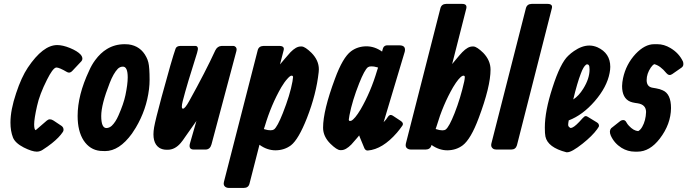

<svg xmlns="http://www.w3.org/2000/svg" viewBox="-20 -761 3497 977"><path d="M336.4 -516.6Q374 -501 390.1 -483.4Q393.1 -480 395.5 -476.1Q403.8 -460.4 394 -449.2L349.1 -401.4Q348.1 -400.4 345.2 -397.5Q333.5 -387.2 320.8 -394.5Q281.7 -417.5 267.1 -417.5Q267.1 -417.5 264.2 -417Q247.6 -412.1 219.2 -355.5Q181.2 -280.3 168.5 -221.7Q153.8 -156.7 153.8 -127.9Q153.8 -101.1 161.6 -98.6L218.3 -147.5Q232.9 -160.2 252.4 -147.5L293.5 -120.1Q298.3 -116.7 301.3 -110.8Q306.2 -98.6 299.3 -88.9Q281.7 -62 243.7 -31.7Q223.6 -15.6 196.8 1.5Q183.6 10.3 167.5 10.7Q143.1 10.7 100.6 -10.7Q57.1 -33.2 45.9 -61.5Q33.2 -94.2 33.2 -137.2Q33.2 -201.2 62 -286.6Q88.9 -368.2 121.6 -417Q198.7 -531.7 271 -531.7Q299.3 -531.7 336.4 -516.6Z M618.2 -276.4Q629.9 -332.5 629.9 -367.2Q629.9 -421.9 605.5 -421.9Q590.8 -421.9 579.6 -411.1Q557.1 -387.7 538.1 -338.4Q495.1 -229 495.1 -170.9Q495.1 -109.4 521.5 -109.4Q536.6 -109.9 548.8 -121.1Q567.9 -139.2 583 -173.8Q608.9 -232.4 618.2 -276.4ZM433.6 -401.4Q446.3 -430.7 464.4 -455.1Q491.2 -491.7 524.4 -511.7Q564.5 -536.1 614.3 -536.1Q624.5 -536.1 633.8 -535.2Q695.8 -527.3 724.6 -470.7Q731 -459 734.9 -443.4Q741.2 -418.5 741.2 -354.5Q741.2 -332 738.3 -307.6Q725.6 -203.1 670.9 -111.3Q661.6 -95.7 651.4 -81.1Q586.9 7.8 514.6 7.8Q500 7.8 489.7 6.8Q437.5 1.5 405.8 -45.9Q375 -93.3 375 -170.9Q375 -277.3 433.6 -401.4Z M979.5 -145.5 922.4 -64.5Q910.6 -46.4 899.4 -33.2Q870.1 1 833.5 1H827.6Q806.2 1 790 -9.3Q751 -35.6 764.2 -113.3Q770.5 -149.4 802.2 -267.1Q856 -465.3 873.5 -513.7Q878.4 -526.9 897.9 -527.3H974.1Q983.4 -527.3 986.3 -518.6Q988.8 -510.7 982.9 -492.2Q931.2 -330.1 909.7 -246.1Q905.3 -228.5 905.3 -218.8Q905.3 -208 911.1 -208Q921.4 -208 942.9 -247.1Q1025.9 -396.5 1075.7 -504.9Q1086.4 -526.4 1107.9 -527.3H1167.5Q1171.4 -527.3 1175.3 -524.9Q1187 -518.1 1183.1 -502L1056.2 -26.4Q1049.3 -1 1026.9 0H966.3Q936.5 0 947.8 -35.2Z M1220.2 195.3H1145Q1133.8 195.3 1126 189.5Q1115.2 181.2 1119.6 164.1L1291.5 -505.9Q1296.9 -526.4 1320.8 -527.3H1401.9Q1429.2 -526.9 1423.3 -504.9L1404.8 -433.1L1428.2 -460.9Q1448.2 -484.9 1458.5 -495.6Q1486.8 -524.4 1509.3 -524.4H1516.1Q1532.7 -523.4 1564.9 -492.2Q1602.5 -454.1 1602.5 -408.2Q1602.5 -402.3 1601.6 -393.6Q1589.4 -281.7 1542 -160.6Q1499 -51.3 1460.4 -21.5Q1427.2 3.4 1382.3 3.9Q1338.9 3.9 1300.3 -24.4L1249.5 173.8Q1244.1 195.3 1220.2 195.3ZM1322.8 -104.5Q1324.7 -104 1326.7 -103Q1344.7 -97.7 1356.9 -98.1Q1368.2 -98.1 1374.5 -102.5Q1391.6 -115.7 1418.9 -184.6Q1456.1 -278.3 1468.3 -346.7Q1471.2 -363.3 1471.2 -368.7Q1471.2 -376 1463.4 -376Q1456.5 -376 1443.4 -361.3Q1427.2 -343.8 1411.6 -317.4Q1359.9 -228 1327.6 -119.1Z M1809.1 -67.4H1809.6L1807.6 -71.8L1798.3 -60.5Q1780.8 -39.6 1768.1 -25.9Q1739.7 2.9 1717.3 2.9H1710.4Q1693.8 2 1661.6 -29.3Q1624 -66.4 1624 -111.3Q1624 -198.2 1684.6 -360.8Q1724.1 -468.3 1766.1 -500Q1799.3 -524.9 1844.2 -525.4Q1886.2 -525.4 1924.3 -498.5L1926.3 -506.8Q1929.2 -518.6 1932.6 -522.5Q1939.9 -530.3 1949.7 -530.3H2012.2Q2046.9 -530.3 2039.6 -498L1932.1 -139.2Q1945.8 -152.8 1953.6 -166Q1963.4 -181.6 1978 -172.9L2021 -144.5Q2035.2 -133.8 2027.8 -122.1Q2014.6 -103 2000 -85.9Q1926.8 -1.5 1852.1 4.9Q1840.8 5.9 1834.5 -5.9ZM1903.8 -417Q1901.9 -417.5 1899.9 -418.5Q1881.8 -423.8 1869.6 -423.3Q1858.4 -423.3 1852.1 -418.9Q1835 -405.8 1807.6 -336.9Q1772.5 -248.5 1758.3 -174.8Q1755.4 -158.2 1754.9 -152.8Q1754.9 -145.5 1760.7 -145.5Q1764.2 -145.5 1767.1 -146.5Q1785.2 -154.8 1814.9 -204.1Q1866.7 -293.5 1898.9 -402.3Z M2353 -718.8Q2353 -718.8 2280.8 -435.1L2302.2 -460.9Q2320.3 -482.9 2332.5 -495.6Q2360.8 -524.4 2383.3 -524.4H2390.1Q2406.7 -523.4 2439 -492.2Q2476.1 -453.6 2476.1 -406.7Q2476.1 -320.8 2416 -160.6Q2376 -53.2 2334.5 -21.5Q2301.3 3.4 2256.3 3.9Q2214.4 3.9 2175.8 -23.4L2175.3 -21.5Q2169.4 -0.5 2146 0H2070.8Q2060.1 0 2053.2 -4.9Q2041 -12.7 2045.4 -31.2L2221.2 -719.7Q2227.1 -740.7 2250.5 -741.2H2331.5Q2357.4 -741.2 2353 -718.8ZM2196.8 -104.5Q2217.3 -97.7 2231 -97.7Q2242.2 -97.7 2248.5 -102.5Q2265.6 -115.7 2293 -184.6Q2323.2 -261.2 2342.3 -346.7Q2344.7 -358.4 2345.2 -368.7Q2345.2 -375.5 2338.9 -376Q2335 -376 2333.5 -375Q2315.4 -366.7 2285.6 -317.4Q2233.9 -228 2201.7 -119.1Z M2685.5 -741.2H2766.6Q2793.9 -740.7 2788.1 -718.8L2610.4 -21.5Q2604 0 2581.1 0H2505.9Q2495.1 0 2488.3 -4.9Q2476.1 -14.2 2480.5 -31.2L2656.2 -719.7Q2662.1 -740.7 2685.5 -741.2Z M2897 -254.9Q2925.3 -272.9 2948.2 -310.1Q2980 -361.3 2980 -407.2Q2980 -416 2979 -421.9Q2977.1 -433.6 2967.3 -433.6Q2964.8 -433.6 2961.9 -431.6Q2948.7 -421.9 2936 -387.7Q2917 -338.9 2897 -254.9ZM2874 -148.4Q2871.1 -133.3 2871.1 -125.5Q2871.1 -115.2 2884.3 -109.4Q2884.3 -109.4 2893.1 -112.3Q2909.2 -119.1 2943.4 -158.2Q2947.8 -162.6 2952.1 -166.5Q2959.5 -173.8 2970.2 -167L3018.1 -137.7Q3024.9 -133.8 3026.9 -127.4Q3029.3 -120.1 3026.9 -116.2Q3023.4 -110.4 3018.6 -103.5Q2993.7 -69.3 2944.8 -30.3Q2889.2 13.7 2867.2 13.7H2861.8Q2767.1 -10.7 2755.4 -66.4Q2752.4 -80.1 2752.4 -111.8Q2752.4 -195.3 2791 -314Q2831.1 -439.9 2871.6 -477.5Q2885.3 -490.7 2900.4 -501Q2941.4 -529.3 2979 -529.3Q2999 -529.3 3020 -520.5Q3085.4 -490.7 3085.4 -420.9Q3085.4 -406.2 3082 -389.6Q3068.4 -317.9 3006.3 -246.1Q2944.8 -175.3 2874 -148.4Z M3308.6 -536.1Q3308.6 -536.1 3325.2 -536.1Q3358.9 -536.1 3391.6 -516.6Q3435.1 -490.7 3455.1 -448.2Q3456.1 -446.3 3456.5 -443.4Q3460.4 -425.3 3448.2 -417L3400.4 -383.8Q3384.8 -373 3371.1 -388.7Q3339.4 -427.7 3308.6 -434.6Q3300.8 -430.2 3291.5 -417Q3270.5 -385.7 3270.5 -353.5Q3270.5 -319.3 3300.8 -314.5L3318.4 -311.5Q3338.4 -308.1 3352.5 -301.3Q3394.5 -283.2 3394.5 -210.9Q3393.6 -128.9 3337.4 -55.7Q3286.6 10.7 3223.6 10.7H3210.9Q3174.3 10.7 3142.6 -8.8Q3105.5 -32.2 3087.9 -71.3Q3078.1 -94.7 3089.8 -108.4L3131.8 -141.6Q3137.2 -146.5 3143.6 -148.9Q3160.2 -154.3 3168 -137.7Q3171.9 -129.9 3180.2 -121.1Q3203.6 -95.7 3227.5 -93.8Q3238.8 -99.6 3248 -115.7Q3266.1 -147.5 3267.6 -191.4Q3267.1 -229 3224.6 -235.4L3211.9 -237.3Q3198.2 -239.3 3187 -243.7Q3145.5 -261.2 3145.5 -323.2Q3146 -342.8 3150.4 -363.3Q3165.5 -434.1 3214.4 -486.8Q3261.2 -536.1 3308.6 -536.1Z"/></svg>

Font: Allan
Style: Bold
Weight: 500
Italic angle: -14.3°
Version: Version 1.002